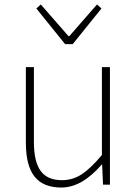

<svg xmlns="http://www.w3.org/2000/svg" viewBox="-20 -828 617 861"><path d="M255 13Q174 13 135 -36Q96 -85 96 -188V-527H132V-192Q132 -104 162 -62Q192 -20 258 -20Q306 -20 346.5 -46.5Q387 -73 437 -133V-527H473V0H442L438 -90H436Q347 13 255 13ZM272 -630 143 -790 163 -808 287 -666H291L415 -808L435 -790L306 -630Z"/></svg>

Font: Noto Sans Korean Thin
Style: Regular
Weight: 250
Designer: Ryoko NISHIZUKA  (kana & ideographs); Paul D. Hunt (Latin, Greek & Cyrillic); Wenlong ZHANG  (bopomofo); Sandoll Communi
Foundry: Adobe Systems Incorporated
Version: Version 1.0001;PS 1;hotconv 1.0.78;makeotf.lib2.5.61930